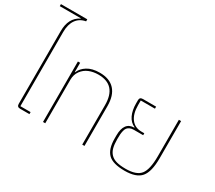

<svg xmlns="http://www.w3.org/2000/svg" viewBox="-160 -1222 1744 1556"><g transform="rotate(30 712.0 -444.0)"><path d="M148.9 0Q120.1 0 120.1 -28.8V-710Q120.1 -833.5 209 -877.9V-880.9H12.2V-899.9H258.8V-880.9Q202.1 -871.1 171.6 -827.9Q141.1 -784.7 141.1 -712.9V-19H236.8V0Z M363.8 0V-565.9H384.8V-479H387.7Q404.3 -520.5 448.7 -548.3Q493.2 -576.2 564 -576.2Q656.2 -576.2 704.1 -523.9Q752 -471.7 752 -372.1V0H731V-369.1Q731 -557.1 562 -557.1Q514.6 -557.1 475.3 -541.3Q436 -525.4 410.4 -490.5Q384.8 -455.6 384.8 -407.2V0Z M933.6 -174.8V-204.1Q933.6 -265.6 957.3 -297.9Q981 -330.1 1027.8 -330.1V-334Q985.4 -352.1 963.6 -397.7Q941.9 -443.4 941.9 -507.8V-537.1Q941.9 -565.9 970.7 -565.9H1095.7V-546.9H962.9V-503.9Q962.9 -422.4 997.6 -376.7Q1032.2 -331.1 1094.7 -331.1H1120.6V-313H1033.7Q1012.2 -313 997.3 -306.2Q982.4 -299.3 974.1 -289.1Q965.8 -278.8 961.4 -260.5Q957 -242.2 955.8 -225.3Q954.6 -208.5 954.6 -182.1V-180.2Q954.6 -132.3 962.9 -100.3Q971.2 -68.4 991.9 -46.6Q1012.7 -24.9 1046.6 -15.4Q1080.6 -5.9 1132.8 -5.9Q1233.9 -5.9 1271.2 -53.7Q1308.6 -101.6 1308.6 -223.1V-565.9H1329.6V-217.8Q1329.6 -91.8 1285.9 -39.8Q1242.2 12.2 1132.8 12.2Q1023.4 12.2 978.5 -31.5Q933.6 -75.2 933.6 -174.8Z"/></g></svg>

Font: Anuphan Thin
Style: Regular
Weight: 250
Designer: Mike Abbink, Paul van der Laan, Pieter van Rosmalen, Mint Tantisuwanna
Foundry: Bold Monday; Cadson Demak
Version: Version 3.002;hotconv 1.0.109;makeotfexe 2.5.65596